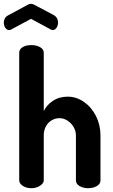

<svg xmlns="http://www.w3.org/2000/svg" viewBox="-50 -989 594 1009"><path d="M5 -832Q2 -832 -2 -831Q-14 -831 -22 -843Q-30 -855 -30 -871Q-30 -882 -24.5 -892Q-19 -902 -8 -908L96 -964Q104 -969 113 -969Q120 -969 130 -964L234 -909Q255 -896 255 -870Q255 -855 247 -843Q239 -831 227 -831Q223 -831 221 -832Q219 -833 217 -834L113 -890L9 -834ZM115 0Q88 0 69.5 -12.5Q51 -25 51 -41V-712Q51 -730 68.5 -741Q86 -752 115 -752Q142 -752 161 -741Q180 -730 180 -712V-405Q195 -437 228 -459Q261 -481 306 -481Q351 -481 391 -453.5Q431 -426 454.5 -379Q478 -332 478 -278V-41Q478 -22 458.5 -11Q439 0 413 0Q388 0 368.5 -11Q349 -22 349 -41V-278Q349 -300 337 -321Q325 -342 305 -355Q285 -368 262 -368Q241 -368 222 -357Q203 -346 191.5 -325.5Q180 -305 180 -278V-41Q180 -26 160.5 -13Q141 0 115 0Z"/></svg>

Font: Dosis
Style: Regular
Weight: 400
Designer: Edgar Tolentino, Pablo Impallari, Igino Marini
Foundry: Edgar Tolentino, Pablo Impallari, Igino Marini
Version: Version 1.007;Glyphs 3.1.1 (3134)